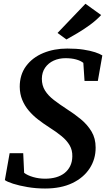

<svg xmlns="http://www.w3.org/2000/svg" viewBox="-20 -1016 582 1046"><path d="M225.5 11Q176 11 130.2 3.2Q84.5 -4.5 51.2 -15.2Q18 -26 6.5 -35L32.5 -181.5H106.5L111.5 -74.5Q129.5 -60.5 160.5 -51.5Q191.5 -42.5 225.5 -42.5Q258.5 -42.5 285.5 -50.2Q312.5 -58 332 -73.5Q351.5 -89 362.5 -111.8Q373.5 -134.5 374 -163.5Q375 -197.5 359.5 -224.2Q344 -251 315.2 -274.5Q286.5 -298 247 -323Q216.5 -342.5 188 -364.5Q159.5 -386.5 137 -413Q114.5 -439.5 101.2 -471.8Q88 -504 87.5 -543Q87.5 -609 122 -655.8Q156.5 -702.5 215.5 -727Q274.5 -751.5 346.5 -751.5Q396.5 -751.5 434.2 -745.8Q472 -740 497.8 -731.5Q523.5 -723 537.5 -714L513 -575H440.5L434 -673.5Q419 -685.5 394.2 -692.2Q369.5 -699 337 -699Q301.5 -699 272.5 -685.8Q243.5 -672.5 226 -647.5Q208.5 -622.5 208 -587Q208 -550.5 225.2 -522.8Q242.5 -495 273.8 -471Q305 -447 346.5 -420Q386 -395 421.2 -365.8Q456.5 -336.5 478.8 -299.2Q501 -262 501 -212.5Q501.5 -149.5 468.5 -98.8Q435.5 -48 374 -18.5Q312.5 11 225.5 11ZM342 -801 293.5 -836.5 445.5 -995.5 531 -934Q504.5 -905.5 470.2 -880.5Q436 -855.5 402 -835.5Q368 -815.5 342 -801Z"/></svg>

Font: Merriweather 28pt SemiBold
Style: Italic
Weight: 600
Italic angle: -7.8°
Version: Version 2.101